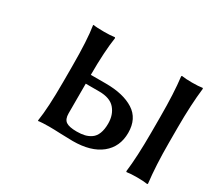

<svg xmlns="http://www.w3.org/2000/svg" viewBox="-93 -592 830 754"><g transform="rotate(30 322.0 -215.0)"><path d="M548.8 -180.2V-250Q548.8 -360.4 540 -430.2L542 -433.1Q560.1 -430.2 588.9 -430.2Q618.2 -430.2 636.2 -433.1L638.2 -430.2Q628.9 -352.5 628.9 -250V-180.2Q628.9 -77.6 638.2 0L636.2 2.9Q618.2 0 588.9 0Q560.5 0 542 2.9L540 0Q548.8 -69.8 548.8 -180.2ZM384.8 -126Q384.8 -166 362.5 -191.9Q340.3 -217.8 291 -217.8H230V-83Q230 -57.1 244.1 -47.1Q258.3 -37.1 293 -37.1Q313.5 -37.1 328.6 -40.8Q343.8 -44.4 357.2 -53.7Q370.6 -63 377.7 -81.3Q384.8 -99.6 384.8 -126ZM230 -258.8V-257.8H297.9Q377.4 -257.8 424.3 -228Q471.2 -198.2 471.2 -133.8Q471.2 -70.3 425.8 -33.7Q380.4 2.9 297.9 2.9Q276.9 2.9 243.9 1.5Q210.9 0 189.9 0Q174.3 0 162.1 0.7Q149.9 1.5 145.5 2L141.1 2.9L140.1 0Q149.9 -60.1 149.9 -179.2V-250Q149.9 -370.1 140.1 -430.2L141.1 -433.1Q154.8 -430.2 189.9 -430.2Q205.1 -430.2 217 -430.9Q229 -431.6 233.4 -432.6L237.8 -433.1L240.2 -430.2Q230 -363.3 230 -258.8Z"/></g></svg>

Font: Linear Smooth
Style: Regular
Weight: 400
Designer: Philipp H. Poll, Flanker
Foundry: Philipp H. Poll, reworked by Flanker
Version: Version 1.061 | FøM Fix